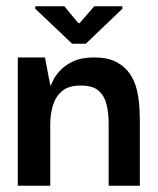

<svg xmlns="http://www.w3.org/2000/svg" viewBox="-20 -595 506 615"><path d="M37 0V-411H124L141 -322H143Q144 -325 150.5 -338.5Q157 -352 172.5 -369Q188 -386 214.5 -398.5Q241 -411 281 -411Q325 -411 352.5 -396.5Q380 -382 396 -358.5Q412 -335 418.5 -306.5Q425 -278 426.5 -250Q428 -222 428 -199V0H328V-200Q328 -233 321.5 -260Q315 -287 296.5 -304Q278 -321 239 -321Q199 -321 178 -302.5Q157 -284 149 -256Q141 -228 141 -196V0ZM211 -455 93 -567V-575H186L231 -521H235L282 -575H372V-567L255 -455Z"/></svg>

Font: Darker Grotesque Light
Style: Bold
Weight: 700
Version: Version 1.000;gftools[0.9.28]